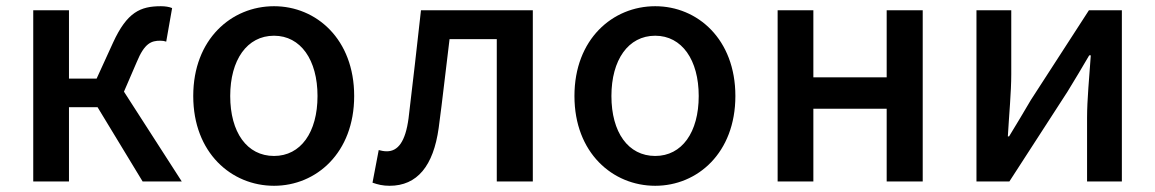

<svg xmlns="http://www.w3.org/2000/svg" viewBox="-20 -584 3718 618"><path d="M87 0H202V-239H294L439 0H565L379 -289L420 -384C445 -445 467 -453 496 -453C504 -453 509 -452 515 -450L534 -558C525 -562 511 -564 498 -564C432 -564 389 -545 344 -447L291 -331H202V-551H87Z M862 14C998 14 1120 -92 1120 -275C1120 -458 998 -564 862 -564C725 -564 602 -458 602 -275C602 -92 725 14 862 14ZM862 -82C775 -82 721 -158 721 -275C721 -391 775 -469 862 -469C948 -469 1002 -391 1002 -275C1002 -158 948 -82 862 -82Z M1234 14C1323 14 1375 -50 1392 -172C1405 -268 1415 -363 1427 -458H1579V0H1695V-551H1335C1322 -435 1309 -318 1295 -203C1285 -128 1261 -97 1225 -97C1215 -97 1207 -99 1199 -101L1179 4C1196 10 1212 14 1234 14Z M2089 14C2225 14 2347 -92 2347 -275C2347 -458 2225 -564 2089 -564C1952 -564 1829 -458 1829 -275C1829 -92 1952 14 2089 14ZM2089 -82C2002 -82 1948 -158 1948 -275C1948 -391 2002 -469 2089 -469C2175 -469 2229 -391 2229 -275C2229 -158 2175 -82 2089 -82Z M2483 0H2598V-234H2834V0H2950V-551H2834V-335H2598V-551H2483Z M3123 0H3229L3416 -289C3436 -321 3466 -372 3486 -406H3491C3486 -335 3479 -262 3479 -205V0H3591V-551H3485L3298 -262C3279 -229 3248 -178 3228 -145H3224C3228 -215 3235 -288 3235 -345V-551H3123Z"/></svg>

Font: Noto Sans JP Medium
Style: Regular
Weight: 500
Designer: Ryoko NISHIZUKA 西塚涼子 (kana, bopomofo & ideographs); Paul D. Hunt (Latin, Greek & Cyrillic); Sandoll Communications 산돌커뮤니
Foundry: Adobe
Version: Version 2.004;hotconv 1.0.118;makeotfexe 2.5.65603